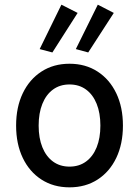

<svg xmlns="http://www.w3.org/2000/svg" viewBox="-20 -804 602 832"><path d="M281.2 7.8Q211.9 7.8 159.7 -25.9Q107.4 -59.6 78.6 -119.9Q49.8 -180.2 49.8 -259.8Q49.8 -339.4 78.6 -399.7Q107.4 -460 159.7 -493.9Q211.9 -527.8 281.2 -527.8Q350.6 -527.8 402.8 -493.9Q455.1 -460 483.9 -399.7Q512.7 -339.4 512.7 -259.8Q512.7 -180.2 483.9 -119.9Q455.1 -59.6 402.8 -25.9Q350.6 7.8 281.2 7.8ZM281.2 -82Q322.8 -82 352.8 -104Q382.8 -126 398.9 -165.8Q415 -205.6 415 -259.8Q415 -314 398.9 -354Q382.8 -394 352.8 -416Q322.8 -438 281.2 -438Q239.7 -438 209.7 -416Q179.7 -394 163.6 -354Q147.5 -314 147.5 -259.8Q147.5 -205.6 163.6 -165.8Q179.7 -126 209.7 -104Q239.7 -82 281.2 -82ZM207 -576.7 151.9 -591.3 246.1 -783.7 316.4 -748ZM362.3 -576.7 308.6 -591.3 403.8 -783.7 473.1 -748Z"/></svg>

Font: Reddit Mono Medium
Style: Regular
Weight: 500
Monospace: yes
Designer: Stephen Hutchings
Foundry: Reddit
Version: Version 1.014